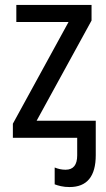

<svg xmlns="http://www.w3.org/2000/svg" viewBox="-20 -557 427 776"><path d="M46 -537V-468H257L32 -57V0H292V71Q292 129 245 129Q223 129 201 120V188Q211 192 226.5 195.5Q242 199 261 199Q367 199 367 70V-69H128L350 -474V-537Z"/></svg>

Font: Noto Sans UI SemiCondensed
Style: Regular
Weight: 400
Width: 4
Designer: Monotype Design Team
Foundry: Monotype Imaging Inc.
Version: 1.001